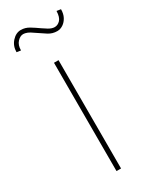

<svg xmlns="http://www.w3.org/2000/svg" viewBox="-188 -760 642 806"><g transform="rotate(-30 133.0 -357.0)"><path d="M121 0V-525H143V0ZM200 -633Q177 -633 158 -645Q139 -657 122 -669Q98 -686 87.5 -690Q77 -694 69 -694Q54 -694 40.5 -679.5Q27 -665 27 -639L7 -642Q7 -672 26 -693Q45 -714 69 -714Q90 -714 109 -702.5Q128 -691 146 -678Q153 -673 169 -663Q185 -653 199 -653Q214 -653 226 -665.5Q238 -678 239 -708L259 -705Q259 -683 250.5 -667Q242 -651 228.5 -642Q215 -633 200 -633Z"/></g></svg>

Font: Lexend Exa Thin
Style: Regular
Weight: 250
Designer: Bonnie Shaver-Troup, Thomas Jockin
Foundry: Lexend
Version: Version 1.007